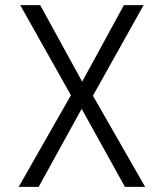

<svg xmlns="http://www.w3.org/2000/svg" viewBox="-20 -730 640 750"><path d="M53 0 257 -358 59 -710H137L301 -411L464 -710H541L343 -356L547 0H468L299 -305L131 0Z"/></svg>

Font: Geist Mono Light
Style: Regular
Weight: 300
Monospace: yes
Designer: Basement.studio, Andrés Briganti, Mateo Zaragoza
Foundry: Basement.studio, Vercel, Andrés Briganti, Guido Ferreyra, Mateo Zaragoza
Version: Version 1.500; ttfautohint (v1.8.4.7-5d5b)